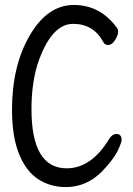

<svg xmlns="http://www.w3.org/2000/svg" viewBox="-20 -738 540 780"><path d="M247.1 22Q184.1 22 134.5 -10.5Q85 -43 56.9 -113.5Q28.8 -184.1 28.8 -293Q28.8 -470.2 100.8 -594Q172.9 -717.8 279.8 -717.8Q389.2 -717.8 457 -622.1Q460 -616.2 460 -609.9Q460 -595.2 447.5 -575.2Q435.1 -555.2 418.9 -555.2Q405.8 -555.2 399.9 -566.9Q359.9 -641.1 276.9 -641.1Q187 -641.1 131.8 -475.1Q107.9 -395 107.9 -294.9Q107.9 -54.2 251 -54.2Q352.1 -54.2 424.8 -175.8Q437 -193.8 453.1 -193.8Q474.1 -193.8 474.1 -168.9Q474.1 -163.1 465.8 -142.1Q448.2 -97.2 394 -41Q331.1 22 247.1 22Z"/></svg>

Font: LXGW WenKai Mono GB Screen
Style: Regular
Weight: 400
Monospace: yes
Designer: LXGW / Fontworks Inc.
Foundry: LXGW / Fontworks Inc.
Version: Version 1.510;January 18,2025